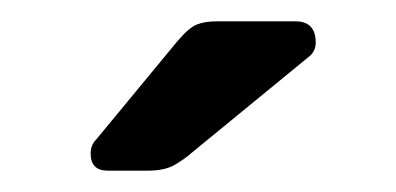

<svg xmlns="http://www.w3.org/2000/svg" viewBox="-20 -755 371 180"><path d="M146 -716Q157 -729 164.5 -732Q172 -735 183 -735H257Q276 -735 276 -715Q276 -708 271 -703L160 -612Q152 -605 143 -600Q134 -595 118 -595H81Q65 -595 65 -611Q65 -619 70 -624Z"/></svg>

Font: Rubik
Style: Regular
Weight: 400
Designer: Hubert & Fischer
Foundry: Hubert & Fischer
Version: Version 1.002; ttfautohint (v1.6)